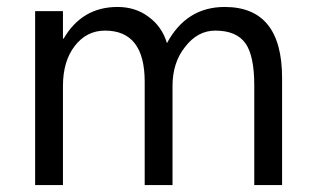

<svg xmlns="http://www.w3.org/2000/svg" viewBox="-20 -532 901 552"><path d="M791 0H711V-287Q711 -371 686 -407Q660 -444 599 -444Q548 -444 512 -397Q476 -352 476 -285V0H396V-297Q396 -444 282 -444Q229 -444 195 -400Q161 -356 161 -285V0H81V-500H161V-421H163Q216 -512 318 -512Q370 -512 408 -483Q446 -455 460 -408Q516 -512 626 -512Q791 -512 791 -308Z"/></svg>

Font: A_ThatdaokhamC
Style: Regular
Weight: 400
Designer: Rangsiwut Chaisin
Foundry: Rangsiwut Chaisin
Version: Version 1.000